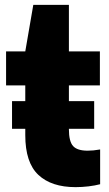

<svg xmlns="http://www.w3.org/2000/svg" viewBox="-20 -760 450 790"><path d="M29.5 -230V-344H84V-408.5H5V-548.5H84L117 -740H263.5V-548.5H391V-408.5H263.5V-344H367.5V-230H263.5V-228.5Q263.5 -178 280.8 -159Q298 -140 340.5 -140Q352 -140 364.5 -141.2Q377 -142.5 392 -145V-2Q371.5 3.5 344.2 6.8Q317 10 291 10Q191.5 10 137.8 -40.5Q84 -91 84 -204V-230Z"/></svg>

Font: Encode Sans SemiCondensed SemiCondensed ExtraBold
Style: Regular
Weight: 800
Width: 4
Designer: Multiple Designers
Foundry: Impallari Type
Version: Version 3.000; ttfautohint (v1.8.3) -l 8 -r 50 -G 200 -x 14 